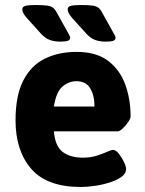

<svg xmlns="http://www.w3.org/2000/svg" viewBox="-20 -738 579 766"><path d="M219 -572Q197 -572 179 -578.5Q161 -585 145 -602L88 -665Q69 -686 69 -701Q69 -711 81 -714.5Q93 -718 122 -718Q153 -718 169 -715.5Q185 -713 193 -706Q201 -699 207 -687L247 -615Q253 -604 256.5 -598Q260 -592 260 -587Q260 -580 252.5 -576Q245 -572 219 -572ZM400 -572Q378 -572 360 -578.5Q342 -585 326 -602L269 -665Q250 -686 250 -701Q250 -711 262 -714.5Q274 -718 303 -718Q334 -718 350 -715.5Q366 -713 374 -706Q382 -699 388 -687L428 -615Q434 -604 437.5 -598Q441 -592 441 -587Q441 -580 433.5 -576Q426 -572 400 -572ZM303 8Q167 8 104.5 -64.5Q42 -137 42 -258Q42 -357 73 -417Q104 -477 159 -504Q214 -531 285 -531Q364 -531 411 -495.5Q458 -460 479.5 -401.5Q501 -343 501 -273Q501 -265 491 -250.5Q481 -236 469 -225Q457 -214 450 -214H195Q200 -154 230.5 -131.5Q261 -109 310 -109Q342 -109 366.5 -117Q391 -125 407.5 -132.5Q424 -140 431 -140Q442 -140 454 -125Q466 -110 474.5 -92Q483 -74 483 -64Q483 -45 463.5 -31.5Q444 -18 414.5 -9Q385 0 354.5 4Q324 8 303 8ZM195 -313H357Q357 -357 340 -385.5Q323 -414 285 -414Q254 -414 229 -392.5Q204 -371 195 -313Z"/></svg>

Font: Asap
Style: Bold
Weight: 700
Designer: Pablo Cosgaya
Foundry: Omnibus-Type
Version: Version 3.001; ttfautohint (v1.8.3)